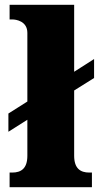

<svg xmlns="http://www.w3.org/2000/svg" viewBox="-20 -780 413 800"><path d="M20 0H363V-61H352C315 -61 289 -78 289 -131V-403L372 -455V-534L289 -481V-760H20V-699H31C47 -699 94 -692 94 -643V-357L15 -307V-231L94 -281V-131C94 -78 68 -61 31 -61H20Z"/></svg>

Font: Noto Serif Georgian Black
Style: Regular
Weight: 900
Designer: Monotype Design Team, Akaki Razmadze
Foundry: Google LLC
Version: Version 2.003